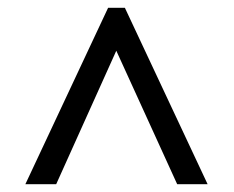

<svg xmlns="http://www.w3.org/2000/svg" viewBox="-20 -734 599 492"><path d="M45 -262 257 -714H300L512 -262H434L278 -604L124 -262Z"/></svg>

Font: Noto Serif Kannada
Style: Bold
Weight: 700
Version: Version 2.003